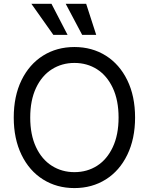

<svg xmlns="http://www.w3.org/2000/svg" viewBox="-20 -959 767 989"><path d="M363.3 9.8Q272.5 9.8 201.7 -34.7Q130.9 -79.1 90.8 -161.6Q50.8 -244.1 50.8 -353.5Q50.8 -463.9 90.8 -545.9Q130.9 -627.9 201.7 -672.4Q272.5 -716.8 363.3 -716.8Q454.1 -716.8 524.9 -672.4Q595.7 -627.9 635.7 -545.9Q675.8 -463.9 675.8 -353.5Q675.8 -244.1 635.7 -161.6Q595.7 -79.1 524.9 -34.7Q454.1 9.8 363.3 9.8ZM363.3 -634.8Q298.8 -634.8 247.1 -602.1Q195.3 -569.3 165.5 -505.9Q135.7 -442.4 135.7 -353.5Q135.7 -264.6 165.5 -201.2Q195.3 -137.7 247.1 -105Q298.8 -72.3 363.3 -72.3Q428.7 -72.3 480 -105Q531.2 -137.7 561 -201.2Q590.8 -264.6 590.8 -353.5Q590.8 -442.4 561 -505.9Q531.2 -569.3 480 -602.1Q428.7 -634.8 363.3 -634.8ZM141.6 -939.5H245.1L328.1 -779.3H254.9ZM318.4 -939.5H423.8L475.6 -779.3H403.3Z"/></svg>

Font: WEMIX Pretendard Variable
Style: Regular
Weight: 400
Designer: Base glyphs from Inter by Rasmus Andersson; Hangeul glyphs from Noto Sans CJK(Source Han Sans) by Jang Soo-young and Kan
Foundry: Kil Hyung-jin
Version: Version 1.000;Glyphs 3.2 (3208)